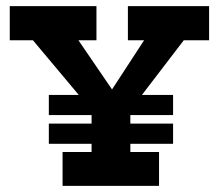

<svg xmlns="http://www.w3.org/2000/svg" viewBox="-20 -609 717 629"><path d="M185 0V-111H280V-138H140V-204H280V-232H140V-298H238L88 -477H12V-589H296V-477H237L347 -316L452 -477H399V-589H665V-477H582L445 -298H547V-232H407V-204H547V-138H407V-111H501V0Z"/></svg>

Font: Podkova ExtraBold
Style: Regular
Weight: 800
Designer: Ilya Yudin
Foundry: Cyreal (www.cyreal.org)
Version: Version 2.103